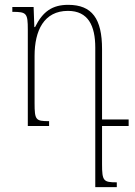

<svg xmlns="http://www.w3.org/2000/svg" viewBox="-20 -521 558 794"><path d="M402 158V0H512V-27H402V-318C402 -443 361 -501 262 -501C197 -501 157 -474 125 -409H122L119 -492H31V-472C90 -472 95 -467 95 -398V0H183V-20C128 -20 123 -24 123 -95V-290C123 -395 162 -476 261 -476C345 -476 374 -414 374 -324V253H463V233C408 233 402 228 402 158Z"/></svg>

Font: Noto Serif Armenian SemiCondensed Thin
Style: Regular
Weight: 100
Width: 4
Designer: Monotype Design Team
Foundry: Monotype Imaging Inc.
Version: Version 2.008